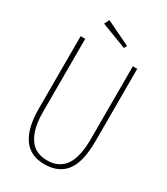

<svg xmlns="http://www.w3.org/2000/svg" viewBox="-191 -847 820 943"><g transform="rotate(30 219.0 -375.5)"><path d="M220 11Q139 11 99.5 -46Q60 -103 60 -210V-623H86V-209Q86 -114 119.5 -63Q153 -12 221 -12Q289 -12 322.5 -60.5Q356 -109 356 -212V-623H381V-213Q381 -95 340.5 -42Q300 11 220 11ZM273 -679 129 -734 143 -762 282 -695Z"/></g></svg>

Font: Inconsolata SemiCondensed ExtraLight
Style: Regular
Weight: 200
Width: 4
Monospace: yes
Designer: Raph Levien, Cyreal, Brenton Simpson
Foundry: Raph Levien, Cyreal, Google
Version: Version 3.100; ttfautohint (v1.8.4.7-5d5b)